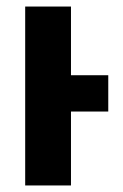

<svg xmlns="http://www.w3.org/2000/svg" viewBox="-20 -567 376 587"><path d="M197 -547V-337H311V-226H197V0H57V-547Z"/></svg>

Font: Noto Sans Display Condensed
Style: Bold
Weight: 700
Width: 3
Designer: Monotype Design Team
Foundry: Monotype Imaging Inc.
Version: Version 2.003